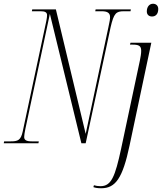

<svg xmlns="http://www.w3.org/2000/svg" viewBox="-40 -764 864 1024"><path d="M771 -676C789 -676 804 -688 804 -716C804 -734 792 -744 776 -744C757 -744 743 -728 743 -703C743 -685 755 -676 771 -676ZM-20 0H165L167 -10H130C101 -10 89 -17 89 -33C89 -42 91 -55 95 -75L226 -690L394 0H417L550 -619C567 -694 580 -704 620 -704H656L658 -714H470L468 -704H503C531 -704 547 -696 547 -673C547 -663 545 -649 538 -618L417 -50L258 -714H132L130 -704H177C199 -704 211 -699 211 -683C211 -677 210 -668 207 -652L81 -62C71 -16 55 -10 17 -10H-18ZM500 240C576 240 614 187 651 12L767 -536H656L653 -526H666C700 -526 713 -520 713 -493C713 -477 710 -462 706 -441L606 29C574 177 554 229 496 229C484 229 470 227 461 224L458 234C469 238 481 240 500 240Z"/></svg>

Font: Noto Serif Display ExtraCondensed ExtraLight
Style: Italic
Weight: 200
Width: 2
Italic angle: -12°
Designer: Monotype Design Team
Foundry: Monotype Imaging Inc.
Version: Version 2.009